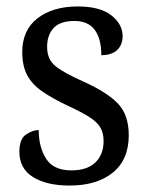

<svg xmlns="http://www.w3.org/2000/svg" viewBox="-20 -565 458 595"><path d="M196 10Q124 10 82 -16.5Q40 -43 40 -95Q40 -134 60.5 -148Q81 -162 100 -162Q100 -109 123 -73Q146 -37 201 -37Q250 -37 275.5 -61.5Q301 -86 301 -128Q301 -152 291.5 -169Q282 -186 258 -201.5Q234 -217 191 -237Q142 -260 110.5 -282Q79 -304 64 -332.5Q49 -361 49 -404Q49 -472 96.5 -508.5Q144 -545 221 -545Q290 -545 325 -517.5Q360 -490 360 -453Q360 -426 343 -410Q326 -394 294 -394Q294 -445 273.5 -472.5Q253 -500 211 -500Q166 -500 146 -478Q126 -456 126 -420Q126 -381 152 -360Q178 -339 239 -312Q312 -279 345.5 -244Q379 -209 379 -146Q379 -70 329.5 -30Q280 10 196 10Z"/></svg>

Font: Noto Serif Tamil SemiCondensed
Style: Italic
Weight: 400
Width: 4
Italic angle: -12°
Designer: Indian Type Foundry, Tom Grace, and the Monotype Design Team
Foundry: Monotype Imaging Inc.
Version: Version 2.003; ttfautohint (v1.8.4.7-5d5b)